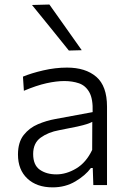

<svg xmlns="http://www.w3.org/2000/svg" viewBox="-20 -798 558 828"><path d="M207 10Q138.5 10 98 -28Q57.5 -66 57.5 -131.5Q57.5 -184.5 82.2 -215.8Q107 -247 144 -262.5Q181 -278 217.5 -284.5L379.5 -314.5Q381.5 -371.5 365.2 -400.2Q349 -429 320.5 -438.8Q292 -448.5 257.5 -448.5Q223 -448.5 180.2 -439Q137.5 -429.5 83 -406.5L79 -467.5Q115 -482.5 166.8 -494.5Q218.5 -506.5 269 -506.5Q349 -506.5 395.2 -466.8Q441.5 -427 441.5 -338V0H382.5L380 -73.5H372Q348.5 -41.5 305.2 -15.8Q262 10 207 10ZM223 -46Q266 -46 308.8 -71.5Q351.5 -97 377.5 -151.5L378 -272.5Q369.5 -268 355.5 -263.2Q341.5 -258.5 313.5 -252.2Q285.5 -246 235 -236.5Q188 -228 155.5 -204.5Q123 -181 123 -134Q123 -86 151.8 -66Q180.5 -46 223 -46ZM277 -580Q237.5 -629 198 -678Q158.5 -727 118 -776.5L193 -778.5Q228 -729.5 262.5 -680.5Q297 -631 332.5 -581.5Z"/></svg>

Font: Heraclito Light
Style: Regular
Weight: 300
Designer: Kostas Bartsokas (font) & Cristiano Sobral (main changes)
Foundry: Kostas Bartsokas (font) & Cristiano Sobral (main changes)
Version: Version 1.00;July 8, 2020;FontCreator 13.0.0.2655 64-bit